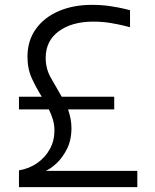

<svg xmlns="http://www.w3.org/2000/svg" viewBox="-20 -770 636 790"><path d="M58 0V-69Q100 -76 133 -99Q166 -122 185 -156.5Q204 -191 204 -233Q204 -257 197.5 -278.5Q191 -300 181 -320H58V-372H152Q130 -407 111.5 -446.5Q93 -486 93 -537Q93 -602 127 -650Q161 -698 221 -724Q281 -750 358 -750Q399 -750 435 -744.5Q471 -739 493 -733.5Q515 -728 515 -728V-658Q515 -658 493.5 -663.5Q472 -669 437.5 -675Q403 -681 364 -681Q276 -681 222 -641.5Q168 -602 168 -532Q168 -486 190 -448.5Q212 -411 234 -372H450V-320H260Q266 -302 270 -283Q274 -264 274 -243Q274 -193 255 -156Q236 -119 211 -96.5Q186 -74 168 -67H545V0Z"/></svg>

Font: Be Vietnam Pro Light
Style: Regular
Weight: 300
Designer: Lam Bao, Tony Le, Vietanh Nguyen
Foundry: Yellow Type Foundry
Version: Version 1.002; ttfautohint (v1.8.3)